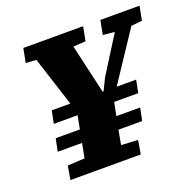

<svg xmlns="http://www.w3.org/2000/svg" viewBox="-114 -741 862 857"><g transform="rotate(-20 317.5 -313.0)"><path d="M69 -138 81 -198H482L470 -138ZM79 0 90 -65 219 -72H295L424 -65L413 0ZM95 -261 107 -321H508L496 -261ZM158 0 216 -303H390Q380 -252 372 -212.5Q364 -173 357.5 -138.5Q351 -104 345 -71Q339 -38 332 0ZM182 -552 70 -559 83 -626H367L354 -559L243 -552ZM218 -251 97 -626H279L350 -317H351L381 -378L537 -626H618L369 -251ZM506 -552 436 -559 449 -626H635L622 -559L552 -552Z"/></g></svg>

Font: Source Serif 4 Black
Style: Italic
Weight: 900
Italic angle: -12°
Designer: Frank Grießhammer
Foundry: Adobe Systems Incorporated
Version: Version 4.004;hotconv 1.0.116;makeotfexe 2.5.65601